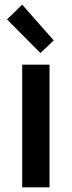

<svg xmlns="http://www.w3.org/2000/svg" viewBox="-20 -802 307 822"><path d="M75 0V-525H192V0ZM10 -719 75 -782 210 -629 153 -575Z"/></svg>

Font: Oxanium SemiBold
Style: Regular
Weight: 600
Designer: Severin Meyer
Version: Version 2.000